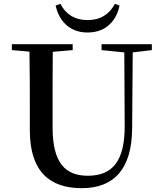

<svg xmlns="http://www.w3.org/2000/svg" viewBox="-20 -966 849 1004"><path d="M271 -937C286 -866 336 -796 438 -796C541 -796 591 -866 605 -937L581 -946C552 -892 506 -861 438 -861C371 -861 323 -892 296 -946ZM511 -704 630 -692 632 -310C633 -122 567 -47 439 -47C322 -47 255 -114 255 -299V-397C255 -497 255 -597 256 -695L360 -704V-735H42V-704L134 -696C136 -596 136 -496 136 -397V-284C136 -64 245 18 407 18C577 18 670 -83 671 -296L674 -692L774 -704V-735H511Z"/></svg>

Font: Noto Serif CJK HK SemiBold
Style: Regular
Weight: 600
Designer: Ryoko NISHIZUKA 西塚涼子 (kana & ideographs); Frank Grießhammer (Latin, Greek & Cyrillic); Wenlong ZHANG 张文龙 (bopomofo); San
Foundry: Adobe
Version: Version 2.001;hotconv 1.1.0;makeotfexe 2.6.0